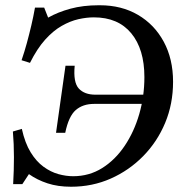

<svg xmlns="http://www.w3.org/2000/svg" viewBox="-20 -700 708 730"><path d="M250 10Q200 10 160.5 -3Q121 -16 90 -38L65 0H30Q33 -52 33 -102.5Q33 -153 29 -200L63 -210Q75 -156 96.5 -121Q118 -86 145.5 -66Q173 -46 202 -38Q231 -30 258 -30Q319 -30 368.5 -61Q418 -92 454 -145.5Q490 -199 509.5 -266.5Q529 -334 529 -407Q529 -513 479 -573.5Q429 -634 337 -634Q309 -634 278 -627Q247 -620 214.5 -601.5Q182 -583 151.5 -549Q121 -515 94 -461L62 -471Q73 -503 82 -536Q91 -569 99 -603Q107 -637 113 -671H148L163 -633Q200 -654 248 -667Q296 -680 355 -680H360Q442 -680 504.5 -643.5Q567 -607 602.5 -541.5Q638 -476 638 -389Q638 -305 608 -233Q578 -161 524.5 -106.5Q471 -52 401 -21Q331 10 250 10ZM193 -195 229 -450H264Q258 -387 279.5 -363.5Q301 -340 343 -340H560L555 -305H338Q295 -305 268 -281.5Q241 -258 228 -195Z"/></svg>

Font: Brygada 1918 Medium
Style: Italic
Weight: 500
Italic angle: -8°
Designer: Mateusz Machalski | Borys Kosmynka | Przemek Hoffer
Foundry: NIEPODLEGLA 2018
Version: Version 3.006